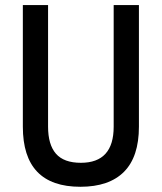

<svg xmlns="http://www.w3.org/2000/svg" viewBox="-20 -713 626 743"><path d="M291 9.8Q68.4 9.8 68.4 -222.7V-693.4H166V-222.7Q166 -153.3 196.5 -118.2Q227.1 -83 293 -83Q419.9 -83 419.9 -222.7V-693.4H517.6V-222.7Q517.6 -106.4 460 -48.3Q402.3 9.8 291 9.8Z"/></svg>

Font: Cascadia Code PL
Style: Regular
Weight: 400
Monospace: yes
Designer: Aaron Bell
Foundry: Saja Typeworks
Version: Version 2102.003